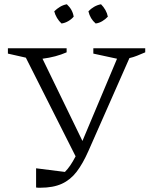

<svg xmlns="http://www.w3.org/2000/svg" viewBox="-20 -873 714 899"><path d="M149 5V-85L284 -68Q297 -81 309 -98.5Q321 -116 334 -141L101 -603L17 -622V-647H292V-628Q242 -606 179 -598L366 -213L528 -598L417 -622V-647H660V-628Q639 -619 621.5 -612Q604 -605 586 -601L394 -166Q368 -107 339 -69Q310 -31 269.5 -12.5Q229 6 169 6Q164 6 159 6Q154 6 149 5ZM293 -853Q320 -828 325 -795Q315 -783 299.5 -774Q284 -765 268 -763Q256 -774 247 -789Q238 -804 234 -820Q246 -832 261 -841Q276 -850 293 -853ZM453 -853Q465 -841 473.5 -826Q482 -811 485 -795Q474 -783 459 -774Q444 -765 428 -763Q402 -785 394 -820Q405 -832 420.5 -841Q436 -850 453 -853Z"/></svg>

Font: Piazzolla SC Light
Style: Regular
Weight: 300
Designer: Juan Pablo del Peral
Foundry: Huerta Tipografica
Version: Version 1.330